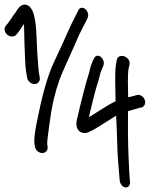

<svg xmlns="http://www.w3.org/2000/svg" viewBox="-79 -663 725 835"><path d="M429 -402 425.3 -382C419.2 -341.8 423 -271.2 423.8 -222.6C406.2 -214.6 381.5 -200.3 350.8 -180.3C333.2 -168.8 320 -160.6 307.7 -153.4C308.5 -157.4 310 -165.2 311.8 -172.2C323.1 -216.8 333.4 -264.4 347.1 -305.9C356.7 -334.9 354.8 -343.2 364.2 -362L364.4 -362.4L370 -376.2C376.3 -390.4 370.1 -407.2 359.7 -415.3C350.4 -422.6 337.5 -424.5 330.1 -409.3L323.7 -396.8L323.6 -396.5C310.7 -366.9 314 -360.7 303 -328.2C293.1 -298.9 275.8 -225.7 268.3 -197.4C263 -177.3 261.1 -162.8 256.9 -149.2C250.7 -127 250.8 -101.5 270 -89.6C277.7 -84.9 285.9 -84 294.8 -84.9C307.5 -86.3 330.2 -99.4 368.7 -124C394 -140.2 412 -151.5 426.1 -159.9C427.6 -122.1 430.3 -70.1 430.8 -39.3C431.6 8.3 436.6 65 440.7 111.8L441.8 123.4L441.9 124C444.8 141.8 458 152.1 468.7 152.1C478.1 152 487.1 144.1 486.6 129.1L486.5 128.6L485.5 117.2C484.9 110.9 484.1 99.3 483 83C479 -7 476.5 -42.9 477.7 -179.8C491 -183.2 508.2 -188.1 526.4 -193.8L537.6 -195.9L538.7 -196.4C555 -203.4 554.8 -222.1 547.9 -234.3C541.9 -244.8 528.4 -254.4 513.3 -248.9L503.9 -246.2C495.9 -244.5 488 -242.6 478.4 -239.8C477.8 -283 475.5 -333.1 479.9 -363.8L484.6 -383.7L484.6 -384C487.6 -401.7 472.3 -415.1 459.7 -418.7C451.9 -421 442.6 -420.7 435.9 -414.9C432.3 -411.8 429.8 -407.1 429 -402ZM127.9 -25 126.4 -34C125 -42.2 129.4 -80.3 138.6 -141.6C146.3 -202.4 159.9 -260.2 179.5 -315.2C193.8 -355.4 239 -449.9 254.9 -488.2C268.1 -520.1 279.9 -539.6 293.9 -568.1L301.7 -584.1C308.4 -597.6 302.3 -614.7 292.5 -623.2C282.8 -631.6 268.8 -632.5 262 -618.9L254.3 -603.1C238.6 -573.5 225.1 -545.8 214.6 -521.1C204.2 -496.9 184.5 -454 155.6 -392.6C126 -329.7 103.3 -243.1 81.2 -132.6C71.9 -85.6 68.1 -54 71.4 -34L72.9 -25C75.4 -10 89.9 2.5 105 2.5C120 2.5 130.4 -10 127.9 -25ZM71 -297.5C86.1 -297.5 96.4 -310 93.9 -325L89.8 -350C89.1 -354.1 88.6 -358.6 88.4 -363.4C87.1 -385.8 85.3 -407.9 83.4 -430.7C79.8 -475 81.5 -526.3 73.3 -576C68.5 -604.6 60.4 -628.2 43.8 -638.8C12.4 -655.3 -5.3 -618.2 -9.6 -611.3C-26.5 -590.8 -38.8 -566.1 -53.4 -551.5L-53.9 -551L-54.3 -550.4C-64.1 -537.3 -57.8 -519.8 -45.9 -510.8C-34.3 -502.1 -17.2 -501 -7.1 -513.2C5.5 -528.2 14.3 -542.5 25.2 -558.7C25.3 -557.2 25.5 -552.6 25.6 -549.7L27.5 -469.7C27.8 -457.6 28.3 -446.6 28.9 -436.8C30.7 -408.7 29.5 -381.4 34.8 -350L38.9 -325C41.4 -310 56 -297.5 71 -297.5Z"/></svg>

Font: MewTooHand
Style: BdCondLta
Weight: 400
Designer: Mew Too, Robert Jablonski
Version: Version 0.77